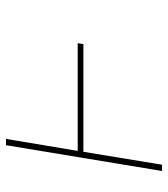

<svg xmlns="http://www.w3.org/2000/svg" viewBox="20 -580 560 640"><g transform="rotate(-90 300.0 -260.0)"><path d="M50 0 136 -520H157L117 -281H476L473 -262H114L71 0Z"/></g></svg>

Font: Iosevka Etoile Thin
Style: Italic
Weight: 100
Italic angle: -9°
Designer: Belleve Invis
Foundry: Belleve Invis
Version: Version 22.1.2; ttfautohint (v1.8.4)